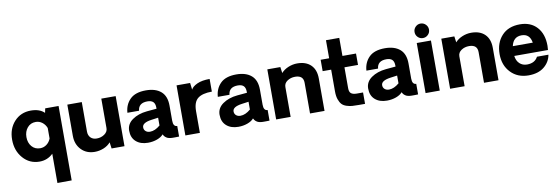

<svg xmlns="http://www.w3.org/2000/svg" viewBox="-66 -1280 6060 2076"><g transform="rotate(-10 2963.5 -242.0)"><path d="M585 -551.8V265.1L428.2 266.1V-55.2Q366.2 4.9 279.8 4.9Q169.9 4.9 98.4 -77.1Q26.9 -159.2 26.9 -279.8Q26.9 -399.9 97.9 -477.5Q168.9 -555.2 279.8 -555.2Q376 -555.2 428.2 -503.9L438 -551.8ZM311 -136.2Q350.1 -136.2 381.6 -159.7Q413.1 -183.1 428.2 -222.2V-337.9Q413.1 -377 381.6 -400.9Q350.1 -424.8 311 -424.8Q253.9 -424.8 219 -383.3Q184.1 -341.8 184.1 -279.8Q184.1 -217.8 219 -177Q253.9 -136.2 311 -136.2Z M1211.4 -549.8V0H1069.8L1060.5 -68.8Q1030.8 -33.7 983.2 -14.4Q935.5 4.9 885.7 4.9Q794.9 4.9 737.8 -54.4Q680.7 -113.8 680.7 -207V-549.8H839.4V-226.1Q839.4 -184.1 864 -158.9Q888.7 -133.8 931.6 -133.8Q979.5 -133.8 1016.6 -159.9Q1053.7 -186 1053.7 -226.1V-549.8Z M1469.2 7.8Q1388.2 7.8 1339.1 -35.2Q1290 -78.1 1290 -155.8Q1290 -229 1354.7 -274.4Q1419.4 -319.8 1515.1 -329.1L1623 -338.9V-348.1Q1623 -394 1602.1 -414.1Q1581.1 -434.1 1539.1 -434.1Q1440.9 -434.1 1433.1 -350.1H1305.2Q1311 -439 1368.7 -496.6Q1426.3 -554.2 1543.5 -554.2Q1648.4 -554.2 1707.8 -503.2Q1767.1 -452.1 1767.1 -347.2V-182.1Q1767.1 -116.2 1811 -116.2V0Q1806.2 0 1792.7 0.5Q1779.3 1 1771.5 1Q1770.5 1 1757.8 1Q1745.1 1 1742.2 1Q1739.3 1 1728.3 0.5Q1717.3 0 1713.4 -1Q1709.5 -2 1699.5 -3.9Q1689.5 -5.9 1684.8 -8.5Q1680.2 -11.2 1672.1 -15.6Q1664.1 -20 1659.2 -25.4Q1654.3 -30.8 1648.7 -37.8Q1643.1 -44.9 1639.2 -54.2Q1616.2 -26.4 1569.8 -9.3Q1523.4 7.8 1469.2 7.8ZM1511.2 -106Q1566.4 -106 1623 -154.8V-240.2L1548.3 -230Q1445.3 -215.8 1445.3 -165Q1445.3 -138.2 1463.9 -122.1Q1482.4 -106 1511.2 -106Z M2244.1 -556.2V-417Q2139.2 -417 2089.1 -377.4Q2039.1 -337.9 2039.1 -237.8V0H1879.9V-549.8H2028.8L2038.1 -475.1Q2053.2 -507.3 2106.2 -531.7Q2159.2 -556.2 2244.1 -556.2Z M2461.9 7.8Q2380.9 7.8 2331.8 -35.2Q2282.7 -78.1 2282.7 -155.8Q2282.7 -229 2347.4 -274.4Q2412.1 -319.8 2507.8 -329.1L2615.7 -338.9V-348.1Q2615.7 -394 2594.7 -414.1Q2573.7 -434.1 2531.7 -434.1Q2433.6 -434.1 2425.8 -350.1H2297.9Q2303.7 -439 2361.3 -496.6Q2418.9 -554.2 2536.1 -554.2Q2641.1 -554.2 2700.4 -503.2Q2759.8 -452.1 2759.8 -347.2V-182.1Q2759.8 -116.2 2803.7 -116.2V0Q2798.8 0 2785.4 0.5Q2772 1 2764.2 1Q2763.2 1 2750.5 1Q2737.8 1 2734.9 1Q2731.9 1 2720.9 0.5Q2710 0 2706.1 -1Q2702.1 -2 2692.1 -3.9Q2682.1 -5.9 2677.5 -8.5Q2672.9 -11.2 2664.8 -15.6Q2656.7 -20 2651.9 -25.4Q2647 -30.8 2641.4 -37.8Q2635.7 -44.9 2631.8 -54.2Q2608.9 -26.4 2562.5 -9.3Q2516.1 7.8 2461.9 7.8ZM2503.9 -106Q2559.1 -106 2615.7 -154.8V-240.2L2541 -230Q2438 -215.8 2438 -165Q2438 -138.2 2456.5 -122.1Q2475.1 -106 2503.9 -106Z M3204.6 -557.1Q3300.8 -557.1 3354.2 -504.6Q3407.7 -452.1 3407.7 -356V0H3248.5V-336.9Q3248.5 -418.9 3157.7 -418.9Q3108.9 -418.9 3072.3 -394Q3035.6 -369.1 3035.6 -328.1V0H2876.5V-549.8H3019.5L3028.8 -482.9Q3058.6 -517.1 3106.7 -537.1Q3154.8 -557.1 3204.6 -557.1Z M3783.7 1Q3739.7 1 3712.2 -1Q3684.6 -2.9 3651.6 -13.4Q3618.7 -23.9 3600.1 -43.5Q3581.5 -63 3568.6 -98.9Q3555.7 -134.8 3555.7 -187V-426.8H3462.4V-551.8H3555.7V-750H3701.7V-551.8H3850.6V-426.8H3701.7V-196.8Q3701.7 -154.8 3722.7 -139.4Q3743.7 -124 3783.7 -124H3852.5V1Z M4093.3 7.8Q4012.2 7.8 3963.1 -35.2Q3914.1 -78.1 3914.1 -155.8Q3914.1 -229 3978.8 -274.4Q4043.5 -319.8 4139.2 -329.1L4247.1 -338.9V-348.1Q4247.1 -394 4226.1 -414.1Q4205.1 -434.1 4163.1 -434.1Q4064.9 -434.1 4057.1 -350.1H3929.2Q3935.1 -439 3992.7 -496.6Q4050.3 -554.2 4167.5 -554.2Q4272.5 -554.2 4331.8 -503.2Q4391.1 -452.1 4391.1 -347.2V-182.1Q4391.1 -116.2 4435.1 -116.2V0Q4430.2 0 4416.7 0.5Q4403.3 1 4395.5 1Q4394.5 1 4381.8 1Q4369.1 1 4366.2 1Q4363.3 1 4352.3 0.5Q4341.3 0 4337.4 -1Q4333.5 -2 4323.5 -3.9Q4313.5 -5.9 4308.8 -8.5Q4304.2 -11.2 4296.1 -15.6Q4288.1 -20 4283.2 -25.4Q4278.3 -30.8 4272.7 -37.8Q4267.1 -44.9 4263.2 -54.2Q4240.2 -26.4 4193.8 -9.3Q4147.5 7.8 4093.3 7.8ZM4135.3 -106Q4190.4 -106 4247.1 -154.8V-240.2L4172.4 -230Q4069.3 -215.8 4069.3 -165Q4069.3 -138.2 4087.9 -122.1Q4106.4 -106 4135.3 -106Z M4592.8 -590.8Q4560.5 -590.8 4537.4 -614Q4514.2 -637.2 4514.2 -670.2Q4514.2 -703.1 4537.6 -726.6Q4561 -750 4592.8 -750Q4626 -750 4649.4 -726.6Q4672.9 -703.1 4672.9 -670.2Q4672.9 -637.2 4649.4 -614Q4626 -590.8 4592.8 -590.8ZM4517.1 -549.8H4672.9V0H4517.1Z M5114.7 -557.1Q5210.9 -557.1 5264.4 -504.6Q5317.9 -452.1 5317.9 -356V0H5158.7V-336.9Q5158.7 -418.9 5067.9 -418.9Q5019 -418.9 4982.4 -394Q4945.8 -369.1 4945.8 -328.1V0H4786.6V-549.8H4929.7L4939 -482.9Q4968.8 -517.1 5016.8 -537.1Q5064.9 -557.1 5114.7 -557.1Z M5904.3 -275.9Q5904.3 -253.9 5901.4 -229H5531.2Q5538.1 -174.8 5570.8 -144.3Q5603.5 -113.8 5652.3 -113.8Q5738.3 -113.8 5771.5 -178.2H5897.5Q5883.3 -98.1 5818.8 -46.6Q5754.4 4.9 5648.4 4.9Q5528.3 4.9 5453.4 -73.5Q5378.4 -151.9 5378.4 -274.9Q5378.4 -398.9 5450 -477.1Q5521.5 -555.2 5649.4 -555.2Q5767.6 -555.2 5835.9 -480Q5904.3 -404.8 5904.3 -275.9ZM5647.5 -435.1Q5555.7 -435.1 5534.2 -335.9H5753.4Q5737.3 -435.1 5647.5 -435.1Z"/></g></svg>

Font: Oakes Grotesk
Style: Bold
Weight: 700
Designer: Samuel Oakes
Foundry: Samuel Oakes
Version: Version 1.0 | wf-rip DC20170320